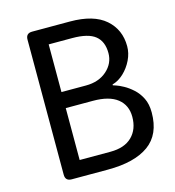

<svg xmlns="http://www.w3.org/2000/svg" viewBox="-105 -789 803 879"><g transform="rotate(-15 296.5 -350.0)"><path d="M306 -700Q418 -700 474 -651Q530 -602 530 -523Q530 -490 514.5 -458Q499 -426 474 -402.5Q449 -379 420 -371V-367Q420 -367 434 -362.5Q448 -358 469 -346.5Q490 -335 511 -316Q532 -297 546 -269Q560 -241 560 -201Q560 -97 492.5 -48.5Q425 0 299 0H127Q97 0 97 -30V-670Q97 -700 127 -700ZM314 -322H185V-76H331Q398 -76 433.5 -111Q469 -146 469 -205Q469 -260 430 -291Q391 -322 314 -322ZM297 -624H185V-398H301Q362 -398 400.5 -432Q439 -466 439 -515Q439 -570 405.5 -597Q372 -624 297 -624Z"/></g></svg>

Font: Asap VF Beta
Style: Regular
Weight: 400
Designer: Pablo Cosgaya
Foundry: Pablo Cosgaya
Version: Version 1.007